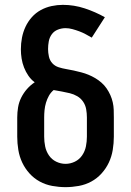

<svg xmlns="http://www.w3.org/2000/svg" viewBox="-20 -763 540 791"><path d="M250 8Q223 8 195.5 3Q168 -2 144 -15Q120 -28 101.5 -48.5Q83 -69 71.5 -93.5Q60 -118 55.5 -145.5Q51 -173 51 -200V-279Q51 -300 54.5 -321Q58 -342 67.5 -361Q77 -380 91 -396Q105 -412 123 -424Q108 -435 97 -451Q86 -467 79 -485Q72 -503 69 -522Q66 -541 66 -560Q66 -584 70.5 -607.5Q75 -631 85 -652.5Q95 -674 111 -692Q127 -710 148 -721.5Q169 -733 192.5 -738Q216 -743 239 -743Q285 -743 329 -728.5Q373 -714 412 -692L358 -608Q346 -615 333 -622Q320 -629 306.5 -634Q293 -639 278.5 -643Q264 -647 250 -647Q234 -647 218.5 -641Q203 -635 193.5 -622Q184 -609 181 -593Q178 -577 178 -561Q178 -546 181.5 -530Q185 -514 195.5 -502.5Q206 -491 221.5 -486Q237 -481 252.5 -478.5Q268 -476 283.5 -472.5Q299 -469 314.5 -465Q330 -461 344.5 -455Q359 -449 372.5 -441Q386 -433 398 -422.5Q410 -412 419 -399Q428 -386 434.5 -371.5Q441 -357 444.5 -341.5Q448 -326 448.5 -310.5Q449 -295 449 -279V-200Q449 -173 444.5 -145.5Q440 -118 428.5 -93.5Q417 -69 398.5 -48.5Q380 -28 356 -15Q332 -2 304.5 3Q277 8 250 8ZM250 -88Q270 -88 288.5 -97Q307 -106 318.5 -123Q330 -140 334 -160Q338 -180 338 -200V-279Q338 -296 335 -313Q332 -330 322.5 -344Q313 -358 298.5 -366.5Q284 -375 267.5 -379Q251 -383 234.5 -386Q218 -389 201 -392Q189 -382 181.5 -368.5Q174 -355 169.5 -340Q165 -325 163.5 -309.5Q162 -294 162 -279V-200Q162 -180 166 -160Q170 -140 181.5 -123Q193 -106 211.5 -97Q230 -88 250 -88Z"/></svg>

Font: Zed Mono
Style: Bold
Weight: 700
Monospace: yes
Designer: Belleve Invis
Foundry: Belleve Invis
Version: Version 1.0.0; ttfautohint (v1.8.4)